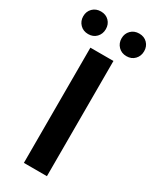

<svg xmlns="http://www.w3.org/2000/svg" viewBox="-268 -1006 865 1068"><g transform="rotate(30 164.5 -472.0)"><path d="M91 0V-740H239V0ZM42 -799Q10 -799 -10.5 -820Q-31 -841 -31 -872Q-31 -903 -10.5 -923.5Q10 -944 42 -944Q74 -944 94 -923.5Q114 -903 114 -872Q114 -841 94 -820Q74 -799 42 -799ZM288 -799Q256 -799 235.5 -820Q215 -841 215 -872Q215 -903 235.5 -923.5Q256 -944 288 -944Q320 -944 340 -923.5Q360 -903 360 -872Q360 -841 340 -820Q320 -799 288 -799Z"/></g></svg>

Font: Source Han Sans CN Bold
Style: Bold
Weight: 700
Designer: Ryoko NISHIZUKA 西塚涼子 (kana & ideographs); Paul D. Hunt (Latin, Greek & Cyrillic); Wenlong ZHANG 张文龙 (bopomofo); Sandoll 
Foundry: Adobe Systems Incorporated
Version: Version 1.00;May 30, 2023;FontCreator 11.5.0.2422 32-bit